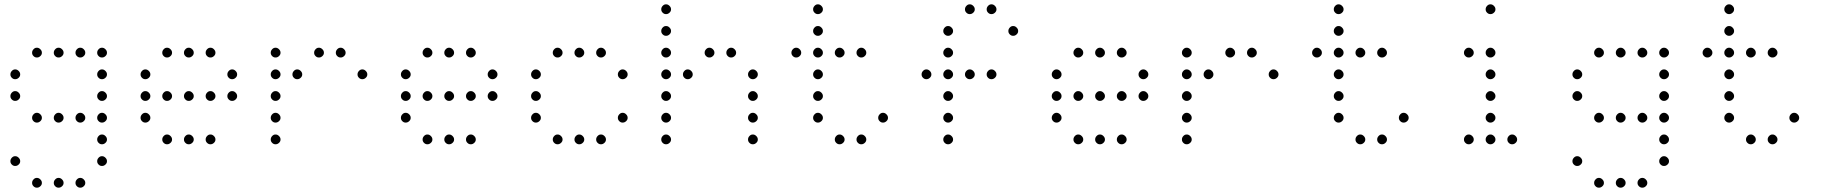

<svg xmlns="http://www.w3.org/2000/svg" viewBox="-20 -693 8440 885"><path d="M149 -473Q141 -473 134.5 -466Q128 -459 128 -451V-449Q128 -441 134.5 -434.5Q141 -428 149 -428H151Q159 -428 166 -434.5Q173 -441 173 -449V-451Q173 -459 166 -466Q159 -473 151 -473ZM249 -473Q241 -473 234.5 -466Q228 -459 228 -451V-449Q228 -441 234.5 -434.5Q241 -428 249 -428H251Q259 -428 266 -434.5Q273 -441 273 -449V-451Q273 -459 266 -466Q259 -473 251 -473ZM349 -473Q341 -473 334.5 -466Q328 -459 328 -451V-449Q328 -441 334.5 -434.5Q341 -428 349 -428H351Q359 -428 366 -434.5Q373 -441 373 -449V-451Q373 -459 366 -466Q359 -473 351 -473ZM449 -473Q441 -473 434.5 -466Q428 -459 428 -451V-449Q428 -441 434.5 -434.5Q441 -428 449 -428H451Q459 -428 466 -434.5Q473 -441 473 -449V-451Q473 -459 466 -466Q459 -473 451 -473ZM49 -373Q41 -373 34.5 -366Q28 -359 28 -351V-349Q28 -341 34.5 -334.5Q41 -328 49 -328H51Q59 -328 66 -334.5Q73 -341 73 -349V-351Q73 -359 66 -366Q59 -373 51 -373ZM449 -373Q441 -373 434.5 -366Q428 -359 428 -351V-349Q428 -341 434.5 -334.5Q441 -328 449 -328H451Q459 -328 466 -334.5Q473 -341 473 -349V-351Q473 -359 466 -366Q459 -373 451 -373ZM49 -273Q41 -273 34.5 -266Q28 -259 28 -251V-249Q28 -241 34.5 -234.5Q41 -228 49 -228H51Q59 -228 66 -234.5Q73 -241 73 -249V-251Q73 -259 66 -266Q59 -273 51 -273ZM449 -273Q441 -273 434.5 -266Q428 -259 428 -251V-249Q428 -241 434.5 -234.5Q441 -228 449 -228H451Q459 -228 466 -234.5Q473 -241 473 -249V-251Q473 -259 466 -266Q459 -273 451 -273ZM149 -173Q141 -173 134.5 -166Q128 -159 128 -151V-149Q128 -141 134.5 -134.5Q141 -128 149 -128H151Q159 -128 166 -134.5Q173 -141 173 -149V-151Q173 -159 166 -166Q159 -173 151 -173ZM249 -173Q241 -173 234.5 -166Q228 -159 228 -151V-149Q228 -141 234.5 -134.5Q241 -128 249 -128H251Q259 -128 266 -134.5Q273 -141 273 -149V-151Q273 -159 266 -166Q259 -173 251 -173ZM349 -173Q341 -173 334.5 -166Q328 -159 328 -151V-149Q328 -141 334.5 -134.5Q341 -128 349 -128H351Q359 -128 366 -134.5Q373 -141 373 -149V-151Q373 -159 366 -166Q359 -173 351 -173ZM449 -173Q441 -173 434.5 -166Q428 -159 428 -151V-149Q428 -141 434.5 -134.5Q441 -128 449 -128H451Q459 -128 466 -134.5Q473 -141 473 -149V-151Q473 -159 466 -166Q459 -173 451 -173ZM449 -73Q441 -73 434.5 -66Q428 -59 428 -51V-49Q428 -41 434.5 -34.5Q441 -28 449 -28H451Q459 -28 466 -34.5Q473 -41 473 -49V-51Q473 -59 466 -66Q459 -73 451 -73ZM49 27Q41 27 34.5 34Q28 41 28 49V51Q28 59 34.5 65.5Q41 72 49 72H51Q59 72 66 65.5Q73 59 73 51V49Q73 41 66 34Q59 27 51 27ZM449 27Q441 27 434.5 34Q428 41 428 49V51Q428 59 434.5 65.5Q441 72 449 72H451Q459 72 466 65.5Q473 59 473 51V49Q473 41 466 34Q459 27 451 27ZM149 127Q141 127 134.5 134Q128 141 128 149V151Q128 159 134.5 165.5Q141 172 149 172H151Q159 172 166 165.5Q173 159 173 151V149Q173 141 166 134Q159 127 151 127ZM249 127Q241 127 234.5 134Q228 141 228 149V151Q228 159 234.5 165.5Q241 172 249 172H251Q259 172 266 165.5Q273 159 273 151V149Q273 141 266 134Q259 127 251 127ZM349 127Q341 127 334.5 134Q328 141 328 149V151Q328 159 334.5 165.5Q341 172 349 172H351Q359 172 366 165.5Q373 159 373 151V149Q373 141 366 134Q359 127 351 127Z M749 -473Q741 -473 734.5 -466Q728 -459 728 -451V-449Q728 -441 734.5 -434.5Q741 -428 749 -428H751Q759 -428 766 -434.5Q773 -441 773 -449V-451Q773 -459 766 -466Q759 -473 751 -473ZM849 -473Q841 -473 834.5 -466Q828 -459 828 -451V-449Q828 -441 834.5 -434.5Q841 -428 849 -428H851Q859 -428 866 -434.5Q873 -441 873 -449V-451Q873 -459 866 -466Q859 -473 851 -473ZM949 -473Q941 -473 934.5 -466Q928 -459 928 -451V-449Q928 -441 934.5 -434.5Q941 -428 949 -428H951Q959 -428 966 -434.5Q973 -441 973 -449V-451Q973 -459 966 -466Q959 -473 951 -473ZM649 -373Q641 -373 634.5 -366Q628 -359 628 -351V-349Q628 -341 634.5 -334.5Q641 -328 649 -328H651Q659 -328 666 -334.5Q673 -341 673 -349V-351Q673 -359 666 -366Q659 -373 651 -373ZM1049 -373Q1041 -373 1034.5 -366Q1028 -359 1028 -351V-349Q1028 -341 1034.5 -334.5Q1041 -328 1049 -328H1051Q1059 -328 1066 -334.5Q1073 -341 1073 -349V-351Q1073 -359 1066 -366Q1059 -373 1051 -373ZM649 -273Q641 -273 634.5 -266Q628 -259 628 -251V-249Q628 -241 634.5 -234.5Q641 -228 649 -228H651Q659 -228 666 -234.5Q673 -241 673 -249V-251Q673 -259 666 -266Q659 -273 651 -273ZM749 -273Q741 -273 734.5 -266Q728 -259 728 -251V-249Q728 -241 734.5 -234.5Q741 -228 749 -228H751Q759 -228 766 -234.5Q773 -241 773 -249V-251Q773 -259 766 -266Q759 -273 751 -273ZM849 -273Q841 -273 834.5 -266Q828 -259 828 -251V-249Q828 -241 834.5 -234.5Q841 -228 849 -228H851Q859 -228 866 -234.5Q873 -241 873 -249V-251Q873 -259 866 -266Q859 -273 851 -273ZM949 -273Q941 -273 934.5 -266Q928 -259 928 -251V-249Q928 -241 934.5 -234.5Q941 -228 949 -228H951Q959 -228 966 -234.5Q973 -241 973 -249V-251Q973 -259 966 -266Q959 -273 951 -273ZM1049 -273Q1041 -273 1034.5 -266Q1028 -259 1028 -251V-249Q1028 -241 1034.5 -234.5Q1041 -228 1049 -228H1051Q1059 -228 1066 -234.5Q1073 -241 1073 -249V-251Q1073 -259 1066 -266Q1059 -273 1051 -273ZM649 -173Q641 -173 634.5 -166Q628 -159 628 -151V-149Q628 -141 634.5 -134.5Q641 -128 649 -128H651Q659 -128 666 -134.5Q673 -141 673 -149V-151Q673 -159 666 -166Q659 -173 651 -173ZM749 -73Q741 -73 734.5 -66Q728 -59 728 -51V-49Q728 -41 734.5 -34.5Q741 -28 749 -28H751Q759 -28 766 -34.5Q773 -41 773 -49V-51Q773 -59 766 -66Q759 -73 751 -73ZM849 -73Q841 -73 834.5 -66Q828 -59 828 -51V-49Q828 -41 834.5 -34.5Q841 -28 849 -28H851Q859 -28 866 -34.5Q873 -41 873 -49V-51Q873 -59 866 -66Q859 -73 851 -73ZM949 -73Q941 -73 934.5 -66Q928 -59 928 -51V-49Q928 -41 934.5 -34.5Q941 -28 949 -28H951Q959 -28 966 -34.5Q973 -41 973 -49V-51Q973 -59 966 -66Q959 -73 951 -73Z M1249 -473Q1241 -473 1234.5 -466Q1228 -459 1228 -451V-449Q1228 -441 1234.5 -434.5Q1241 -428 1249 -428H1251Q1259 -428 1266 -434.5Q1273 -441 1273 -449V-451Q1273 -459 1266 -466Q1259 -473 1251 -473ZM1449 -473Q1441 -473 1434.5 -466Q1428 -459 1428 -451V-449Q1428 -441 1434.5 -434.5Q1441 -428 1449 -428H1451Q1459 -428 1466 -434.5Q1473 -441 1473 -449V-451Q1473 -459 1466 -466Q1459 -473 1451 -473ZM1549 -473Q1541 -473 1534.5 -466Q1528 -459 1528 -451V-449Q1528 -441 1534.5 -434.5Q1541 -428 1549 -428H1551Q1559 -428 1566 -434.5Q1573 -441 1573 -449V-451Q1573 -459 1566 -466Q1559 -473 1551 -473ZM1249 -373Q1241 -373 1234.5 -366Q1228 -359 1228 -351V-349Q1228 -341 1234.5 -334.5Q1241 -328 1249 -328H1251Q1259 -328 1266 -334.5Q1273 -341 1273 -349V-351Q1273 -359 1266 -366Q1259 -373 1251 -373ZM1349 -373Q1341 -373 1334.5 -366Q1328 -359 1328 -351V-349Q1328 -341 1334.5 -334.5Q1341 -328 1349 -328H1351Q1359 -328 1366 -334.5Q1373 -341 1373 -349V-351Q1373 -359 1366 -366Q1359 -373 1351 -373ZM1649 -373Q1641 -373 1634.5 -366Q1628 -359 1628 -351V-349Q1628 -341 1634.5 -334.5Q1641 -328 1649 -328H1651Q1659 -328 1666 -334.5Q1673 -341 1673 -349V-351Q1673 -359 1666 -366Q1659 -373 1651 -373ZM1249 -273Q1241 -273 1234.5 -266Q1228 -259 1228 -251V-249Q1228 -241 1234.5 -234.5Q1241 -228 1249 -228H1251Q1259 -228 1266 -234.5Q1273 -241 1273 -249V-251Q1273 -259 1266 -266Q1259 -273 1251 -273ZM1249 -173Q1241 -173 1234.5 -166Q1228 -159 1228 -151V-149Q1228 -141 1234.5 -134.5Q1241 -128 1249 -128H1251Q1259 -128 1266 -134.5Q1273 -141 1273 -149V-151Q1273 -159 1266 -166Q1259 -173 1251 -173ZM1249 -73Q1241 -73 1234.5 -66Q1228 -59 1228 -51V-49Q1228 -41 1234.5 -34.5Q1241 -28 1249 -28H1251Q1259 -28 1266 -34.5Q1273 -41 1273 -49V-51Q1273 -59 1266 -66Q1259 -73 1251 -73Z M1949 -473Q1941 -473 1934.5 -466Q1928 -459 1928 -451V-449Q1928 -441 1934.5 -434.5Q1941 -428 1949 -428H1951Q1959 -428 1966 -434.5Q1973 -441 1973 -449V-451Q1973 -459 1966 -466Q1959 -473 1951 -473ZM2049 -473Q2041 -473 2034.5 -466Q2028 -459 2028 -451V-449Q2028 -441 2034.5 -434.5Q2041 -428 2049 -428H2051Q2059 -428 2066 -434.5Q2073 -441 2073 -449V-451Q2073 -459 2066 -466Q2059 -473 2051 -473ZM2149 -473Q2141 -473 2134.5 -466Q2128 -459 2128 -451V-449Q2128 -441 2134.5 -434.5Q2141 -428 2149 -428H2151Q2159 -428 2166 -434.5Q2173 -441 2173 -449V-451Q2173 -459 2166 -466Q2159 -473 2151 -473ZM1849 -373Q1841 -373 1834.5 -366Q1828 -359 1828 -351V-349Q1828 -341 1834.5 -334.5Q1841 -328 1849 -328H1851Q1859 -328 1866 -334.5Q1873 -341 1873 -349V-351Q1873 -359 1866 -366Q1859 -373 1851 -373ZM2249 -373Q2241 -373 2234.5 -366Q2228 -359 2228 -351V-349Q2228 -341 2234.5 -334.5Q2241 -328 2249 -328H2251Q2259 -328 2266 -334.5Q2273 -341 2273 -349V-351Q2273 -359 2266 -366Q2259 -373 2251 -373ZM1849 -273Q1841 -273 1834.5 -266Q1828 -259 1828 -251V-249Q1828 -241 1834.5 -234.5Q1841 -228 1849 -228H1851Q1859 -228 1866 -234.5Q1873 -241 1873 -249V-251Q1873 -259 1866 -266Q1859 -273 1851 -273ZM1949 -273Q1941 -273 1934.5 -266Q1928 -259 1928 -251V-249Q1928 -241 1934.5 -234.5Q1941 -228 1949 -228H1951Q1959 -228 1966 -234.5Q1973 -241 1973 -249V-251Q1973 -259 1966 -266Q1959 -273 1951 -273ZM2049 -273Q2041 -273 2034.5 -266Q2028 -259 2028 -251V-249Q2028 -241 2034.5 -234.5Q2041 -228 2049 -228H2051Q2059 -228 2066 -234.5Q2073 -241 2073 -249V-251Q2073 -259 2066 -266Q2059 -273 2051 -273ZM2149 -273Q2141 -273 2134.5 -266Q2128 -259 2128 -251V-249Q2128 -241 2134.5 -234.5Q2141 -228 2149 -228H2151Q2159 -228 2166 -234.5Q2173 -241 2173 -249V-251Q2173 -259 2166 -266Q2159 -273 2151 -273ZM2249 -273Q2241 -273 2234.5 -266Q2228 -259 2228 -251V-249Q2228 -241 2234.5 -234.5Q2241 -228 2249 -228H2251Q2259 -228 2266 -234.5Q2273 -241 2273 -249V-251Q2273 -259 2266 -266Q2259 -273 2251 -273ZM1849 -173Q1841 -173 1834.5 -166Q1828 -159 1828 -151V-149Q1828 -141 1834.5 -134.5Q1841 -128 1849 -128H1851Q1859 -128 1866 -134.5Q1873 -141 1873 -149V-151Q1873 -159 1866 -166Q1859 -173 1851 -173ZM1949 -73Q1941 -73 1934.5 -66Q1928 -59 1928 -51V-49Q1928 -41 1934.5 -34.5Q1941 -28 1949 -28H1951Q1959 -28 1966 -34.5Q1973 -41 1973 -49V-51Q1973 -59 1966 -66Q1959 -73 1951 -73ZM2049 -73Q2041 -73 2034.5 -66Q2028 -59 2028 -51V-49Q2028 -41 2034.5 -34.5Q2041 -28 2049 -28H2051Q2059 -28 2066 -34.5Q2073 -41 2073 -49V-51Q2073 -59 2066 -66Q2059 -73 2051 -73ZM2149 -73Q2141 -73 2134.5 -66Q2128 -59 2128 -51V-49Q2128 -41 2134.5 -34.5Q2141 -28 2149 -28H2151Q2159 -28 2166 -34.5Q2173 -41 2173 -49V-51Q2173 -59 2166 -66Q2159 -73 2151 -73Z M2549 -473Q2541 -473 2534.5 -466Q2528 -459 2528 -451V-449Q2528 -441 2534.5 -434.5Q2541 -428 2549 -428H2551Q2559 -428 2566 -434.5Q2573 -441 2573 -449V-451Q2573 -459 2566 -466Q2559 -473 2551 -473ZM2649 -473Q2641 -473 2634.5 -466Q2628 -459 2628 -451V-449Q2628 -441 2634.5 -434.5Q2641 -428 2649 -428H2651Q2659 -428 2666 -434.5Q2673 -441 2673 -449V-451Q2673 -459 2666 -466Q2659 -473 2651 -473ZM2749 -473Q2741 -473 2734.5 -466Q2728 -459 2728 -451V-449Q2728 -441 2734.5 -434.5Q2741 -428 2749 -428H2751Q2759 -428 2766 -434.5Q2773 -441 2773 -449V-451Q2773 -459 2766 -466Q2759 -473 2751 -473ZM2449 -373Q2441 -373 2434.5 -366Q2428 -359 2428 -351V-349Q2428 -341 2434.5 -334.5Q2441 -328 2449 -328H2451Q2459 -328 2466 -334.5Q2473 -341 2473 -349V-351Q2473 -359 2466 -366Q2459 -373 2451 -373ZM2849 -373Q2841 -373 2834.5 -366Q2828 -359 2828 -351V-349Q2828 -341 2834.5 -334.5Q2841 -328 2849 -328H2851Q2859 -328 2866 -334.5Q2873 -341 2873 -349V-351Q2873 -359 2866 -366Q2859 -373 2851 -373ZM2449 -273Q2441 -273 2434.5 -266Q2428 -259 2428 -251V-249Q2428 -241 2434.5 -234.5Q2441 -228 2449 -228H2451Q2459 -228 2466 -234.5Q2473 -241 2473 -249V-251Q2473 -259 2466 -266Q2459 -273 2451 -273ZM2449 -173Q2441 -173 2434.5 -166Q2428 -159 2428 -151V-149Q2428 -141 2434.5 -134.5Q2441 -128 2449 -128H2451Q2459 -128 2466 -134.5Q2473 -141 2473 -149V-151Q2473 -159 2466 -166Q2459 -173 2451 -173ZM2849 -173Q2841 -173 2834.5 -166Q2828 -159 2828 -151V-149Q2828 -141 2834.5 -134.5Q2841 -128 2849 -128H2851Q2859 -128 2866 -134.5Q2873 -141 2873 -149V-151Q2873 -159 2866 -166Q2859 -173 2851 -173ZM2549 -73Q2541 -73 2534.5 -66Q2528 -59 2528 -51V-49Q2528 -41 2534.5 -34.5Q2541 -28 2549 -28H2551Q2559 -28 2566 -34.5Q2573 -41 2573 -49V-51Q2573 -59 2566 -66Q2559 -73 2551 -73ZM2649 -73Q2641 -73 2634.5 -66Q2628 -59 2628 -51V-49Q2628 -41 2634.5 -34.5Q2641 -28 2649 -28H2651Q2659 -28 2666 -34.5Q2673 -41 2673 -49V-51Q2673 -59 2666 -66Q2659 -73 2651 -73ZM2749 -73Q2741 -73 2734.5 -66Q2728 -59 2728 -51V-49Q2728 -41 2734.5 -34.5Q2741 -28 2749 -28H2751Q2759 -28 2766 -34.5Q2773 -41 2773 -49V-51Q2773 -59 2766 -66Q2759 -73 2751 -73Z M3049 -673Q3041 -673 3034.5 -666Q3028 -659 3028 -651V-649Q3028 -641 3034.5 -634.5Q3041 -628 3049 -628H3051Q3059 -628 3066 -634.5Q3073 -641 3073 -649V-651Q3073 -659 3066 -666Q3059 -673 3051 -673ZM3049 -573Q3041 -573 3034.5 -566Q3028 -559 3028 -551V-549Q3028 -541 3034.5 -534.5Q3041 -528 3049 -528H3051Q3059 -528 3066 -534.5Q3073 -541 3073 -549V-551Q3073 -559 3066 -566Q3059 -573 3051 -573ZM3049 -473Q3041 -473 3034.5 -466Q3028 -459 3028 -451V-449Q3028 -441 3034.5 -434.5Q3041 -428 3049 -428H3051Q3059 -428 3066 -434.5Q3073 -441 3073 -449V-451Q3073 -459 3066 -466Q3059 -473 3051 -473ZM3249 -473Q3241 -473 3234.5 -466Q3228 -459 3228 -451V-449Q3228 -441 3234.5 -434.5Q3241 -428 3249 -428H3251Q3259 -428 3266 -434.5Q3273 -441 3273 -449V-451Q3273 -459 3266 -466Q3259 -473 3251 -473ZM3349 -473Q3341 -473 3334.5 -466Q3328 -459 3328 -451V-449Q3328 -441 3334.5 -434.5Q3341 -428 3349 -428H3351Q3359 -428 3366 -434.5Q3373 -441 3373 -449V-451Q3373 -459 3366 -466Q3359 -473 3351 -473ZM3049 -373Q3041 -373 3034.5 -366Q3028 -359 3028 -351V-349Q3028 -341 3034.5 -334.5Q3041 -328 3049 -328H3051Q3059 -328 3066 -334.5Q3073 -341 3073 -349V-351Q3073 -359 3066 -366Q3059 -373 3051 -373ZM3149 -373Q3141 -373 3134.5 -366Q3128 -359 3128 -351V-349Q3128 -341 3134.5 -334.5Q3141 -328 3149 -328H3151Q3159 -328 3166 -334.5Q3173 -341 3173 -349V-351Q3173 -359 3166 -366Q3159 -373 3151 -373ZM3449 -373Q3441 -373 3434.5 -366Q3428 -359 3428 -351V-349Q3428 -341 3434.5 -334.5Q3441 -328 3449 -328H3451Q3459 -328 3466 -334.5Q3473 -341 3473 -349V-351Q3473 -359 3466 -366Q3459 -373 3451 -373ZM3049 -273Q3041 -273 3034.5 -266Q3028 -259 3028 -251V-249Q3028 -241 3034.5 -234.5Q3041 -228 3049 -228H3051Q3059 -228 3066 -234.5Q3073 -241 3073 -249V-251Q3073 -259 3066 -266Q3059 -273 3051 -273ZM3449 -273Q3441 -273 3434.5 -266Q3428 -259 3428 -251V-249Q3428 -241 3434.5 -234.5Q3441 -228 3449 -228H3451Q3459 -228 3466 -234.5Q3473 -241 3473 -249V-251Q3473 -259 3466 -266Q3459 -273 3451 -273ZM3049 -173Q3041 -173 3034.5 -166Q3028 -159 3028 -151V-149Q3028 -141 3034.5 -134.5Q3041 -128 3049 -128H3051Q3059 -128 3066 -134.5Q3073 -141 3073 -149V-151Q3073 -159 3066 -166Q3059 -173 3051 -173ZM3449 -173Q3441 -173 3434.5 -166Q3428 -159 3428 -151V-149Q3428 -141 3434.5 -134.5Q3441 -128 3449 -128H3451Q3459 -128 3466 -134.5Q3473 -141 3473 -149V-151Q3473 -159 3466 -166Q3459 -173 3451 -173ZM3049 -73Q3041 -73 3034.5 -66Q3028 -59 3028 -51V-49Q3028 -41 3034.5 -34.5Q3041 -28 3049 -28H3051Q3059 -28 3066 -34.5Q3073 -41 3073 -49V-51Q3073 -59 3066 -66Q3059 -73 3051 -73ZM3449 -73Q3441 -73 3434.5 -66Q3428 -59 3428 -51V-49Q3428 -41 3434.5 -34.5Q3441 -28 3449 -28H3451Q3459 -28 3466 -34.5Q3473 -41 3473 -49V-51Q3473 -59 3466 -66Q3459 -73 3451 -73Z M3749 -673Q3741 -673 3734.5 -666Q3728 -659 3728 -651V-649Q3728 -641 3734.5 -634.5Q3741 -628 3749 -628H3751Q3759 -628 3766 -634.5Q3773 -641 3773 -649V-651Q3773 -659 3766 -666Q3759 -673 3751 -673ZM3749 -573Q3741 -573 3734.5 -566Q3728 -559 3728 -551V-549Q3728 -541 3734.5 -534.5Q3741 -528 3749 -528H3751Q3759 -528 3766 -534.5Q3773 -541 3773 -549V-551Q3773 -559 3766 -566Q3759 -573 3751 -573ZM3649 -473Q3641 -473 3634.5 -466Q3628 -459 3628 -451V-449Q3628 -441 3634.5 -434.5Q3641 -428 3649 -428H3651Q3659 -428 3666 -434.5Q3673 -441 3673 -449V-451Q3673 -459 3666 -466Q3659 -473 3651 -473ZM3749 -473Q3741 -473 3734.5 -466Q3728 -459 3728 -451V-449Q3728 -441 3734.5 -434.5Q3741 -428 3749 -428H3751Q3759 -428 3766 -434.5Q3773 -441 3773 -449V-451Q3773 -459 3766 -466Q3759 -473 3751 -473ZM3849 -473Q3841 -473 3834.5 -466Q3828 -459 3828 -451V-449Q3828 -441 3834.5 -434.5Q3841 -428 3849 -428H3851Q3859 -428 3866 -434.5Q3873 -441 3873 -449V-451Q3873 -459 3866 -466Q3859 -473 3851 -473ZM3949 -473Q3941 -473 3934.5 -466Q3928 -459 3928 -451V-449Q3928 -441 3934.5 -434.5Q3941 -428 3949 -428H3951Q3959 -428 3966 -434.5Q3973 -441 3973 -449V-451Q3973 -459 3966 -466Q3959 -473 3951 -473ZM3749 -373Q3741 -373 3734.5 -366Q3728 -359 3728 -351V-349Q3728 -341 3734.5 -334.5Q3741 -328 3749 -328H3751Q3759 -328 3766 -334.5Q3773 -341 3773 -349V-351Q3773 -359 3766 -366Q3759 -373 3751 -373ZM3749 -273Q3741 -273 3734.5 -266Q3728 -259 3728 -251V-249Q3728 -241 3734.5 -234.5Q3741 -228 3749 -228H3751Q3759 -228 3766 -234.5Q3773 -241 3773 -249V-251Q3773 -259 3766 -266Q3759 -273 3751 -273ZM3749 -173Q3741 -173 3734.5 -166Q3728 -159 3728 -151V-149Q3728 -141 3734.5 -134.5Q3741 -128 3749 -128H3751Q3759 -128 3766 -134.5Q3773 -141 3773 -149V-151Q3773 -159 3766 -166Q3759 -173 3751 -173ZM4049 -173Q4041 -173 4034.5 -166Q4028 -159 4028 -151V-149Q4028 -141 4034.5 -134.5Q4041 -128 4049 -128H4051Q4059 -128 4066 -134.5Q4073 -141 4073 -149V-151Q4073 -159 4066 -166Q4059 -173 4051 -173ZM3849 -73Q3841 -73 3834.5 -66Q3828 -59 3828 -51V-49Q3828 -41 3834.5 -34.5Q3841 -28 3849 -28H3851Q3859 -28 3866 -34.5Q3873 -41 3873 -49V-51Q3873 -59 3866 -66Q3859 -73 3851 -73ZM3949 -73Q3941 -73 3934.5 -66Q3928 -59 3928 -51V-49Q3928 -41 3934.5 -34.5Q3941 -28 3949 -28H3951Q3959 -28 3966 -34.5Q3973 -41 3973 -49V-51Q3973 -59 3966 -66Q3959 -73 3951 -73Z M4449 -673Q4441 -673 4434.5 -666Q4428 -659 4428 -651V-649Q4428 -641 4434.5 -634.5Q4441 -628 4449 -628H4451Q4459 -628 4466 -634.5Q4473 -641 4473 -649V-651Q4473 -659 4466 -666Q4459 -673 4451 -673ZM4549 -673Q4541 -673 4534.5 -666Q4528 -659 4528 -651V-649Q4528 -641 4534.5 -634.5Q4541 -628 4549 -628H4551Q4559 -628 4566 -634.5Q4573 -641 4573 -649V-651Q4573 -659 4566 -666Q4559 -673 4551 -673ZM4349 -573Q4341 -573 4334.5 -566Q4328 -559 4328 -551V-549Q4328 -541 4334.5 -534.5Q4341 -528 4349 -528H4351Q4359 -528 4366 -534.5Q4373 -541 4373 -549V-551Q4373 -559 4366 -566Q4359 -573 4351 -573ZM4649 -573Q4641 -573 4634.5 -566Q4628 -559 4628 -551V-549Q4628 -541 4634.5 -534.5Q4641 -528 4649 -528H4651Q4659 -528 4666 -534.5Q4673 -541 4673 -549V-551Q4673 -559 4666 -566Q4659 -573 4651 -573ZM4349 -473Q4341 -473 4334.5 -466Q4328 -459 4328 -451V-449Q4328 -441 4334.5 -434.5Q4341 -428 4349 -428H4351Q4359 -428 4366 -434.5Q4373 -441 4373 -449V-451Q4373 -459 4366 -466Q4359 -473 4351 -473ZM4249 -373Q4241 -373 4234.5 -366Q4228 -359 4228 -351V-349Q4228 -341 4234.5 -334.5Q4241 -328 4249 -328H4251Q4259 -328 4266 -334.5Q4273 -341 4273 -349V-351Q4273 -359 4266 -366Q4259 -373 4251 -373ZM4349 -373Q4341 -373 4334.5 -366Q4328 -359 4328 -351V-349Q4328 -341 4334.5 -334.5Q4341 -328 4349 -328H4351Q4359 -328 4366 -334.5Q4373 -341 4373 -349V-351Q4373 -359 4366 -366Q4359 -373 4351 -373ZM4449 -373Q4441 -373 4434.5 -366Q4428 -359 4428 -351V-349Q4428 -341 4434.5 -334.5Q4441 -328 4449 -328H4451Q4459 -328 4466 -334.5Q4473 -341 4473 -349V-351Q4473 -359 4466 -366Q4459 -373 4451 -373ZM4549 -373Q4541 -373 4534.5 -366Q4528 -359 4528 -351V-349Q4528 -341 4534.5 -334.5Q4541 -328 4549 -328H4551Q4559 -328 4566 -334.5Q4573 -341 4573 -349V-351Q4573 -359 4566 -366Q4559 -373 4551 -373ZM4349 -273Q4341 -273 4334.5 -266Q4328 -259 4328 -251V-249Q4328 -241 4334.5 -234.5Q4341 -228 4349 -228H4351Q4359 -228 4366 -234.5Q4373 -241 4373 -249V-251Q4373 -259 4366 -266Q4359 -273 4351 -273ZM4349 -173Q4341 -173 4334.5 -166Q4328 -159 4328 -151V-149Q4328 -141 4334.5 -134.5Q4341 -128 4349 -128H4351Q4359 -128 4366 -134.5Q4373 -141 4373 -149V-151Q4373 -159 4366 -166Q4359 -173 4351 -173ZM4349 -73Q4341 -73 4334.5 -66Q4328 -59 4328 -51V-49Q4328 -41 4334.5 -34.5Q4341 -28 4349 -28H4351Q4359 -28 4366 -34.5Q4373 -41 4373 -49V-51Q4373 -59 4366 -66Q4359 -73 4351 -73Z M4949 -473Q4941 -473 4934.5 -466Q4928 -459 4928 -451V-449Q4928 -441 4934.5 -434.5Q4941 -428 4949 -428H4951Q4959 -428 4966 -434.5Q4973 -441 4973 -449V-451Q4973 -459 4966 -466Q4959 -473 4951 -473ZM5049 -473Q5041 -473 5034.5 -466Q5028 -459 5028 -451V-449Q5028 -441 5034.5 -434.5Q5041 -428 5049 -428H5051Q5059 -428 5066 -434.5Q5073 -441 5073 -449V-451Q5073 -459 5066 -466Q5059 -473 5051 -473ZM5149 -473Q5141 -473 5134.5 -466Q5128 -459 5128 -451V-449Q5128 -441 5134.5 -434.5Q5141 -428 5149 -428H5151Q5159 -428 5166 -434.5Q5173 -441 5173 -449V-451Q5173 -459 5166 -466Q5159 -473 5151 -473ZM4849 -373Q4841 -373 4834.5 -366Q4828 -359 4828 -351V-349Q4828 -341 4834.5 -334.5Q4841 -328 4849 -328H4851Q4859 -328 4866 -334.5Q4873 -341 4873 -349V-351Q4873 -359 4866 -366Q4859 -373 4851 -373ZM5249 -373Q5241 -373 5234.5 -366Q5228 -359 5228 -351V-349Q5228 -341 5234.5 -334.5Q5241 -328 5249 -328H5251Q5259 -328 5266 -334.5Q5273 -341 5273 -349V-351Q5273 -359 5266 -366Q5259 -373 5251 -373ZM4849 -273Q4841 -273 4834.5 -266Q4828 -259 4828 -251V-249Q4828 -241 4834.5 -234.5Q4841 -228 4849 -228H4851Q4859 -228 4866 -234.5Q4873 -241 4873 -249V-251Q4873 -259 4866 -266Q4859 -273 4851 -273ZM4949 -273Q4941 -273 4934.5 -266Q4928 -259 4928 -251V-249Q4928 -241 4934.5 -234.5Q4941 -228 4949 -228H4951Q4959 -228 4966 -234.5Q4973 -241 4973 -249V-251Q4973 -259 4966 -266Q4959 -273 4951 -273ZM5049 -273Q5041 -273 5034.5 -266Q5028 -259 5028 -251V-249Q5028 -241 5034.5 -234.5Q5041 -228 5049 -228H5051Q5059 -228 5066 -234.5Q5073 -241 5073 -249V-251Q5073 -259 5066 -266Q5059 -273 5051 -273ZM5149 -273Q5141 -273 5134.5 -266Q5128 -259 5128 -251V-249Q5128 -241 5134.5 -234.5Q5141 -228 5149 -228H5151Q5159 -228 5166 -234.5Q5173 -241 5173 -249V-251Q5173 -259 5166 -266Q5159 -273 5151 -273ZM5249 -273Q5241 -273 5234.5 -266Q5228 -259 5228 -251V-249Q5228 -241 5234.5 -234.5Q5241 -228 5249 -228H5251Q5259 -228 5266 -234.5Q5273 -241 5273 -249V-251Q5273 -259 5266 -266Q5259 -273 5251 -273ZM4849 -173Q4841 -173 4834.5 -166Q4828 -159 4828 -151V-149Q4828 -141 4834.5 -134.5Q4841 -128 4849 -128H4851Q4859 -128 4866 -134.5Q4873 -141 4873 -149V-151Q4873 -159 4866 -166Q4859 -173 4851 -173ZM4949 -73Q4941 -73 4934.5 -66Q4928 -59 4928 -51V-49Q4928 -41 4934.5 -34.5Q4941 -28 4949 -28H4951Q4959 -28 4966 -34.5Q4973 -41 4973 -49V-51Q4973 -59 4966 -66Q4959 -73 4951 -73ZM5049 -73Q5041 -73 5034.5 -66Q5028 -59 5028 -51V-49Q5028 -41 5034.5 -34.5Q5041 -28 5049 -28H5051Q5059 -28 5066 -34.5Q5073 -41 5073 -49V-51Q5073 -59 5066 -66Q5059 -73 5051 -73ZM5149 -73Q5141 -73 5134.5 -66Q5128 -59 5128 -51V-49Q5128 -41 5134.5 -34.5Q5141 -28 5149 -28H5151Q5159 -28 5166 -34.5Q5173 -41 5173 -49V-51Q5173 -59 5166 -66Q5159 -73 5151 -73Z M5449 -473Q5441 -473 5434.5 -466Q5428 -459 5428 -451V-449Q5428 -441 5434.5 -434.5Q5441 -428 5449 -428H5451Q5459 -428 5466 -434.5Q5473 -441 5473 -449V-451Q5473 -459 5466 -466Q5459 -473 5451 -473ZM5649 -473Q5641 -473 5634.5 -466Q5628 -459 5628 -451V-449Q5628 -441 5634.5 -434.5Q5641 -428 5649 -428H5651Q5659 -428 5666 -434.5Q5673 -441 5673 -449V-451Q5673 -459 5666 -466Q5659 -473 5651 -473ZM5749 -473Q5741 -473 5734.5 -466Q5728 -459 5728 -451V-449Q5728 -441 5734.5 -434.5Q5741 -428 5749 -428H5751Q5759 -428 5766 -434.5Q5773 -441 5773 -449V-451Q5773 -459 5766 -466Q5759 -473 5751 -473ZM5449 -373Q5441 -373 5434.5 -366Q5428 -359 5428 -351V-349Q5428 -341 5434.5 -334.5Q5441 -328 5449 -328H5451Q5459 -328 5466 -334.5Q5473 -341 5473 -349V-351Q5473 -359 5466 -366Q5459 -373 5451 -373ZM5549 -373Q5541 -373 5534.5 -366Q5528 -359 5528 -351V-349Q5528 -341 5534.5 -334.5Q5541 -328 5549 -328H5551Q5559 -328 5566 -334.5Q5573 -341 5573 -349V-351Q5573 -359 5566 -366Q5559 -373 5551 -373ZM5849 -373Q5841 -373 5834.5 -366Q5828 -359 5828 -351V-349Q5828 -341 5834.5 -334.5Q5841 -328 5849 -328H5851Q5859 -328 5866 -334.5Q5873 -341 5873 -349V-351Q5873 -359 5866 -366Q5859 -373 5851 -373ZM5449 -273Q5441 -273 5434.5 -266Q5428 -259 5428 -251V-249Q5428 -241 5434.5 -234.5Q5441 -228 5449 -228H5451Q5459 -228 5466 -234.5Q5473 -241 5473 -249V-251Q5473 -259 5466 -266Q5459 -273 5451 -273ZM5449 -173Q5441 -173 5434.5 -166Q5428 -159 5428 -151V-149Q5428 -141 5434.5 -134.5Q5441 -128 5449 -128H5451Q5459 -128 5466 -134.5Q5473 -141 5473 -149V-151Q5473 -159 5466 -166Q5459 -173 5451 -173ZM5449 -73Q5441 -73 5434.5 -66Q5428 -59 5428 -51V-49Q5428 -41 5434.5 -34.5Q5441 -28 5449 -28H5451Q5459 -28 5466 -34.5Q5473 -41 5473 -49V-51Q5473 -59 5466 -66Q5459 -73 5451 -73Z M6149 -673Q6141 -673 6134.5 -666Q6128 -659 6128 -651V-649Q6128 -641 6134.5 -634.5Q6141 -628 6149 -628H6151Q6159 -628 6166 -634.5Q6173 -641 6173 -649V-651Q6173 -659 6166 -666Q6159 -673 6151 -673ZM6149 -573Q6141 -573 6134.5 -566Q6128 -559 6128 -551V-549Q6128 -541 6134.5 -534.5Q6141 -528 6149 -528H6151Q6159 -528 6166 -534.5Q6173 -541 6173 -549V-551Q6173 -559 6166 -566Q6159 -573 6151 -573ZM6049 -473Q6041 -473 6034.5 -466Q6028 -459 6028 -451V-449Q6028 -441 6034.5 -434.5Q6041 -428 6049 -428H6051Q6059 -428 6066 -434.5Q6073 -441 6073 -449V-451Q6073 -459 6066 -466Q6059 -473 6051 -473ZM6149 -473Q6141 -473 6134.5 -466Q6128 -459 6128 -451V-449Q6128 -441 6134.5 -434.5Q6141 -428 6149 -428H6151Q6159 -428 6166 -434.5Q6173 -441 6173 -449V-451Q6173 -459 6166 -466Q6159 -473 6151 -473ZM6249 -473Q6241 -473 6234.5 -466Q6228 -459 6228 -451V-449Q6228 -441 6234.5 -434.5Q6241 -428 6249 -428H6251Q6259 -428 6266 -434.5Q6273 -441 6273 -449V-451Q6273 -459 6266 -466Q6259 -473 6251 -473ZM6349 -473Q6341 -473 6334.5 -466Q6328 -459 6328 -451V-449Q6328 -441 6334.5 -434.5Q6341 -428 6349 -428H6351Q6359 -428 6366 -434.5Q6373 -441 6373 -449V-451Q6373 -459 6366 -466Q6359 -473 6351 -473ZM6149 -373Q6141 -373 6134.5 -366Q6128 -359 6128 -351V-349Q6128 -341 6134.5 -334.5Q6141 -328 6149 -328H6151Q6159 -328 6166 -334.5Q6173 -341 6173 -349V-351Q6173 -359 6166 -366Q6159 -373 6151 -373ZM6149 -273Q6141 -273 6134.5 -266Q6128 -259 6128 -251V-249Q6128 -241 6134.5 -234.5Q6141 -228 6149 -228H6151Q6159 -228 6166 -234.5Q6173 -241 6173 -249V-251Q6173 -259 6166 -266Q6159 -273 6151 -273ZM6149 -173Q6141 -173 6134.5 -166Q6128 -159 6128 -151V-149Q6128 -141 6134.5 -134.5Q6141 -128 6149 -128H6151Q6159 -128 6166 -134.5Q6173 -141 6173 -149V-151Q6173 -159 6166 -166Q6159 -173 6151 -173ZM6449 -173Q6441 -173 6434.5 -166Q6428 -159 6428 -151V-149Q6428 -141 6434.5 -134.5Q6441 -128 6449 -128H6451Q6459 -128 6466 -134.5Q6473 -141 6473 -149V-151Q6473 -159 6466 -166Q6459 -173 6451 -173ZM6249 -73Q6241 -73 6234.5 -66Q6228 -59 6228 -51V-49Q6228 -41 6234.5 -34.5Q6241 -28 6249 -28H6251Q6259 -28 6266 -34.5Q6273 -41 6273 -49V-51Q6273 -59 6266 -66Q6259 -73 6251 -73ZM6349 -73Q6341 -73 6334.5 -66Q6328 -59 6328 -51V-49Q6328 -41 6334.5 -34.5Q6341 -28 6349 -28H6351Q6359 -28 6366 -34.5Q6373 -41 6373 -49V-51Q6373 -59 6366 -66Q6359 -73 6351 -73Z M6849 -673Q6841 -673 6834.5 -666Q6828 -659 6828 -651V-649Q6828 -641 6834.5 -634.5Q6841 -628 6849 -628H6851Q6859 -628 6866 -634.5Q6873 -641 6873 -649V-651Q6873 -659 6866 -666Q6859 -673 6851 -673ZM6749 -473Q6741 -473 6734.5 -466Q6728 -459 6728 -451V-449Q6728 -441 6734.5 -434.5Q6741 -428 6749 -428H6751Q6759 -428 6766 -434.5Q6773 -441 6773 -449V-451Q6773 -459 6766 -466Q6759 -473 6751 -473ZM6849 -473Q6841 -473 6834.5 -466Q6828 -459 6828 -451V-449Q6828 -441 6834.5 -434.5Q6841 -428 6849 -428H6851Q6859 -428 6866 -434.5Q6873 -441 6873 -449V-451Q6873 -459 6866 -466Q6859 -473 6851 -473ZM6849 -373Q6841 -373 6834.5 -366Q6828 -359 6828 -351V-349Q6828 -341 6834.5 -334.5Q6841 -328 6849 -328H6851Q6859 -328 6866 -334.5Q6873 -341 6873 -349V-351Q6873 -359 6866 -366Q6859 -373 6851 -373ZM6849 -273Q6841 -273 6834.5 -266Q6828 -259 6828 -251V-249Q6828 -241 6834.5 -234.5Q6841 -228 6849 -228H6851Q6859 -228 6866 -234.5Q6873 -241 6873 -249V-251Q6873 -259 6866 -266Q6859 -273 6851 -273ZM6849 -173Q6841 -173 6834.5 -166Q6828 -159 6828 -151V-149Q6828 -141 6834.5 -134.5Q6841 -128 6849 -128H6851Q6859 -128 6866 -134.5Q6873 -141 6873 -149V-151Q6873 -159 6866 -166Q6859 -173 6851 -173ZM6749 -73Q6741 -73 6734.5 -66Q6728 -59 6728 -51V-49Q6728 -41 6734.5 -34.5Q6741 -28 6749 -28H6751Q6759 -28 6766 -34.5Q6773 -41 6773 -49V-51Q6773 -59 6766 -66Q6759 -73 6751 -73ZM6849 -73Q6841 -73 6834.5 -66Q6828 -59 6828 -51V-49Q6828 -41 6834.5 -34.5Q6841 -28 6849 -28H6851Q6859 -28 6866 -34.5Q6873 -41 6873 -49V-51Q6873 -59 6866 -66Q6859 -73 6851 -73ZM6949 -73Q6941 -73 6934.5 -66Q6928 -59 6928 -51V-49Q6928 -41 6934.5 -34.5Q6941 -28 6949 -28H6951Q6959 -28 6966 -34.5Q6973 -41 6973 -49V-51Q6973 -59 6966 -66Q6959 -73 6951 -73Z M7349 -473Q7341 -473 7334.5 -466Q7328 -459 7328 -451V-449Q7328 -441 7334.5 -434.5Q7341 -428 7349 -428H7351Q7359 -428 7366 -434.5Q7373 -441 7373 -449V-451Q7373 -459 7366 -466Q7359 -473 7351 -473ZM7449 -473Q7441 -473 7434.5 -466Q7428 -459 7428 -451V-449Q7428 -441 7434.5 -434.5Q7441 -428 7449 -428H7451Q7459 -428 7466 -434.5Q7473 -441 7473 -449V-451Q7473 -459 7466 -466Q7459 -473 7451 -473ZM7549 -473Q7541 -473 7534.5 -466Q7528 -459 7528 -451V-449Q7528 -441 7534.5 -434.5Q7541 -428 7549 -428H7551Q7559 -428 7566 -434.5Q7573 -441 7573 -449V-451Q7573 -459 7566 -466Q7559 -473 7551 -473ZM7649 -473Q7641 -473 7634.5 -466Q7628 -459 7628 -451V-449Q7628 -441 7634.5 -434.5Q7641 -428 7649 -428H7651Q7659 -428 7666 -434.5Q7673 -441 7673 -449V-451Q7673 -459 7666 -466Q7659 -473 7651 -473ZM7249 -373Q7241 -373 7234.5 -366Q7228 -359 7228 -351V-349Q7228 -341 7234.5 -334.5Q7241 -328 7249 -328H7251Q7259 -328 7266 -334.5Q7273 -341 7273 -349V-351Q7273 -359 7266 -366Q7259 -373 7251 -373ZM7649 -373Q7641 -373 7634.5 -366Q7628 -359 7628 -351V-349Q7628 -341 7634.5 -334.5Q7641 -328 7649 -328H7651Q7659 -328 7666 -334.5Q7673 -341 7673 -349V-351Q7673 -359 7666 -366Q7659 -373 7651 -373ZM7249 -273Q7241 -273 7234.5 -266Q7228 -259 7228 -251V-249Q7228 -241 7234.5 -234.5Q7241 -228 7249 -228H7251Q7259 -228 7266 -234.5Q7273 -241 7273 -249V-251Q7273 -259 7266 -266Q7259 -273 7251 -273ZM7649 -273Q7641 -273 7634.5 -266Q7628 -259 7628 -251V-249Q7628 -241 7634.5 -234.5Q7641 -228 7649 -228H7651Q7659 -228 7666 -234.5Q7673 -241 7673 -249V-251Q7673 -259 7666 -266Q7659 -273 7651 -273ZM7349 -173Q7341 -173 7334.5 -166Q7328 -159 7328 -151V-149Q7328 -141 7334.5 -134.5Q7341 -128 7349 -128H7351Q7359 -128 7366 -134.5Q7373 -141 7373 -149V-151Q7373 -159 7366 -166Q7359 -173 7351 -173ZM7449 -173Q7441 -173 7434.5 -166Q7428 -159 7428 -151V-149Q7428 -141 7434.5 -134.5Q7441 -128 7449 -128H7451Q7459 -128 7466 -134.5Q7473 -141 7473 -149V-151Q7473 -159 7466 -166Q7459 -173 7451 -173ZM7549 -173Q7541 -173 7534.5 -166Q7528 -159 7528 -151V-149Q7528 -141 7534.5 -134.5Q7541 -128 7549 -128H7551Q7559 -128 7566 -134.5Q7573 -141 7573 -149V-151Q7573 -159 7566 -166Q7559 -173 7551 -173ZM7649 -173Q7641 -173 7634.5 -166Q7628 -159 7628 -151V-149Q7628 -141 7634.5 -134.5Q7641 -128 7649 -128H7651Q7659 -128 7666 -134.5Q7673 -141 7673 -149V-151Q7673 -159 7666 -166Q7659 -173 7651 -173ZM7649 -73Q7641 -73 7634.5 -66Q7628 -59 7628 -51V-49Q7628 -41 7634.5 -34.5Q7641 -28 7649 -28H7651Q7659 -28 7666 -34.5Q7673 -41 7673 -49V-51Q7673 -59 7666 -66Q7659 -73 7651 -73ZM7249 27Q7241 27 7234.5 34Q7228 41 7228 49V51Q7228 59 7234.5 65.5Q7241 72 7249 72H7251Q7259 72 7266 65.5Q7273 59 7273 51V49Q7273 41 7266 34Q7259 27 7251 27ZM7649 27Q7641 27 7634.5 34Q7628 41 7628 49V51Q7628 59 7634.5 65.5Q7641 72 7649 72H7651Q7659 72 7666 65.5Q7673 59 7673 51V49Q7673 41 7666 34Q7659 27 7651 27ZM7349 127Q7341 127 7334.5 134Q7328 141 7328 149V151Q7328 159 7334.5 165.5Q7341 172 7349 172H7351Q7359 172 7366 165.5Q7373 159 7373 151V149Q7373 141 7366 134Q7359 127 7351 127ZM7449 127Q7441 127 7434.5 134Q7428 141 7428 149V151Q7428 159 7434.5 165.5Q7441 172 7449 172H7451Q7459 172 7466 165.5Q7473 159 7473 151V149Q7473 141 7466 134Q7459 127 7451 127ZM7549 127Q7541 127 7534.5 134Q7528 141 7528 149V151Q7528 159 7534.5 165.5Q7541 172 7549 172H7551Q7559 172 7566 165.5Q7573 159 7573 151V149Q7573 141 7566 134Q7559 127 7551 127Z M7949 -673Q7941 -673 7934.5 -666Q7928 -659 7928 -651V-649Q7928 -641 7934.5 -634.5Q7941 -628 7949 -628H7951Q7959 -628 7966 -634.5Q7973 -641 7973 -649V-651Q7973 -659 7966 -666Q7959 -673 7951 -673ZM7949 -573Q7941 -573 7934.5 -566Q7928 -559 7928 -551V-549Q7928 -541 7934.5 -534.5Q7941 -528 7949 -528H7951Q7959 -528 7966 -534.5Q7973 -541 7973 -549V-551Q7973 -559 7966 -566Q7959 -573 7951 -573ZM7849 -473Q7841 -473 7834.5 -466Q7828 -459 7828 -451V-449Q7828 -441 7834.5 -434.5Q7841 -428 7849 -428H7851Q7859 -428 7866 -434.5Q7873 -441 7873 -449V-451Q7873 -459 7866 -466Q7859 -473 7851 -473ZM7949 -473Q7941 -473 7934.5 -466Q7928 -459 7928 -451V-449Q7928 -441 7934.5 -434.5Q7941 -428 7949 -428H7951Q7959 -428 7966 -434.5Q7973 -441 7973 -449V-451Q7973 -459 7966 -466Q7959 -473 7951 -473ZM8049 -473Q8041 -473 8034.5 -466Q8028 -459 8028 -451V-449Q8028 -441 8034.5 -434.5Q8041 -428 8049 -428H8051Q8059 -428 8066 -434.5Q8073 -441 8073 -449V-451Q8073 -459 8066 -466Q8059 -473 8051 -473ZM8149 -473Q8141 -473 8134.5 -466Q8128 -459 8128 -451V-449Q8128 -441 8134.5 -434.5Q8141 -428 8149 -428H8151Q8159 -428 8166 -434.5Q8173 -441 8173 -449V-451Q8173 -459 8166 -466Q8159 -473 8151 -473ZM7949 -373Q7941 -373 7934.5 -366Q7928 -359 7928 -351V-349Q7928 -341 7934.5 -334.5Q7941 -328 7949 -328H7951Q7959 -328 7966 -334.5Q7973 -341 7973 -349V-351Q7973 -359 7966 -366Q7959 -373 7951 -373ZM7949 -273Q7941 -273 7934.5 -266Q7928 -259 7928 -251V-249Q7928 -241 7934.5 -234.5Q7941 -228 7949 -228H7951Q7959 -228 7966 -234.5Q7973 -241 7973 -249V-251Q7973 -259 7966 -266Q7959 -273 7951 -273ZM7949 -173Q7941 -173 7934.5 -166Q7928 -159 7928 -151V-149Q7928 -141 7934.5 -134.5Q7941 -128 7949 -128H7951Q7959 -128 7966 -134.5Q7973 -141 7973 -149V-151Q7973 -159 7966 -166Q7959 -173 7951 -173ZM8249 -173Q8241 -173 8234.5 -166Q8228 -159 8228 -151V-149Q8228 -141 8234.5 -134.5Q8241 -128 8249 -128H8251Q8259 -128 8266 -134.5Q8273 -141 8273 -149V-151Q8273 -159 8266 -166Q8259 -173 8251 -173ZM8049 -73Q8041 -73 8034.5 -66Q8028 -59 8028 -51V-49Q8028 -41 8034.5 -34.5Q8041 -28 8049 -28H8051Q8059 -28 8066 -34.5Q8073 -41 8073 -49V-51Q8073 -59 8066 -66Q8059 -73 8051 -73ZM8149 -73Q8141 -73 8134.5 -66Q8128 -59 8128 -51V-49Q8128 -41 8134.5 -34.5Q8141 -28 8149 -28H8151Q8159 -28 8166 -34.5Q8173 -41 8173 -49V-51Q8173 -59 8166 -66Q8159 -73 8151 -73Z"/></svg>

Font: Doto Rounded Light
Style: Regular
Weight: 300
Monospace: yes
Version: Version 1.000